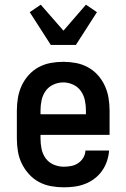

<svg xmlns="http://www.w3.org/2000/svg" viewBox="-20 -792 540 820"><path d="M252 8Q225 8 197.5 3Q170 -2 146 -15Q122 -28 103.5 -48.5Q85 -69 73 -93.5Q61 -118 56.5 -145.5Q52 -173 52 -200V-320Q52 -347 56.5 -374Q61 -401 72.5 -426Q84 -451 102.5 -471.5Q121 -492 145 -505Q169 -518 196 -523Q223 -528 250 -528Q277 -528 304 -523Q331 -518 355 -505Q379 -492 397.5 -471.5Q416 -451 427.5 -426Q439 -401 443.5 -374Q448 -347 448 -320V-216H153V-200Q153 -178 157.5 -156Q162 -134 175 -116Q188 -98 209 -89Q230 -80 252 -80Q268 -80 284 -83Q300 -86 313.5 -95Q327 -104 335.5 -118Q344 -132 345 -149H446Q444 -125 436.5 -103Q429 -81 415.5 -62Q402 -43 383.5 -29Q365 -15 343 -6.5Q321 2 298 5Q275 8 252 8ZM347 -304V-320Q347 -342 342.5 -363.5Q338 -385 325.5 -403Q313 -421 292.5 -430.5Q272 -440 250 -440Q228 -440 207.5 -430.5Q187 -421 174.5 -403Q162 -385 157.5 -363.5Q153 -342 153 -320V-304ZM197 -600 107 -740 154 -772 251 -661 347 -772 394 -740 304 -600Z"/></svg>

Font: Iosevka Custom Semibold
Style: Regular
Weight: 600
Designer: Belleve Invis
Foundry: Belleve Invis
Version: Version 27.0.2; ttfautohint (v1.8.4)